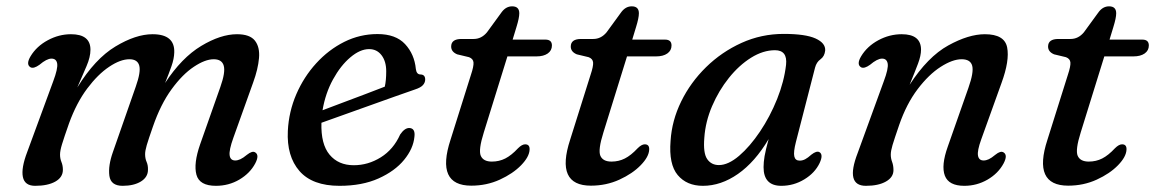

<svg xmlns="http://www.w3.org/2000/svg" viewBox="-20 -576 3646 606"><path d="M336.5 -96.5 408.5 -302.5Q425 -349 419.5 -369Q414 -389 388.5 -389Q360 -389 324.5 -365.2Q289 -341.5 255.2 -296.5Q221.5 -251.5 198 -187Q182 -141.5 175.8 -121Q169.5 -100.5 169.5 -88Q169.5 -75.5 174 -64.5Q178.5 -53.5 178.5 -40Q178.5 -16.5 154.8 -3Q131 10.5 91 10.5Q58 10.5 52.2 -17.5Q46.5 -45.5 66 -96.5L148 -319.5Q163 -359.5 160.5 -375.2Q158 -391 142.5 -391Q127.5 -391 104.5 -371.5Q86.5 -358.5 76.5 -363.5Q61 -372.5 76.5 -398.5Q95.5 -430 130.8 -449Q166 -468 204 -468Q265.5 -468 265.5 -419Q265.5 -396 253.2 -367.5Q241 -339 224 -300Q280 -390.5 344.2 -429.2Q408.5 -468 461.5 -468Q532 -468 530 -410.5Q529.5 -390.5 521.2 -367Q513 -343.5 501 -314Q553.5 -394 615 -431Q676.5 -468 728 -468Q768.5 -468 784.5 -447.8Q800.5 -427.5 797.5 -392.8Q794.5 -358 779 -315.5L716.5 -141Q702.5 -102 704.8 -85.8Q707 -69.5 722.5 -69.5Q730 -69.5 738.8 -73.5Q747.5 -77.5 759.5 -87.5Q776.5 -101 785.5 -95Q799.5 -86.5 785.5 -60Q769 -29 735.5 -9.2Q702 10.5 661.5 10.5Q609.5 10.5 600 -24.5Q590.5 -59.5 611.5 -120L675.5 -301.5Q692 -348 686.2 -368.5Q680.5 -389 654.5 -389Q627.5 -389 591.8 -365.2Q556 -341.5 521.5 -294.2Q487 -247 462.5 -176Q448.5 -136 443.2 -118Q438 -100 438 -89.5Q438 -75.5 442.8 -64.8Q447.5 -54 447 -40Q447 -17 424.8 -3.2Q402.5 10.5 367 10.5Q329.5 10.5 325.2 -21.2Q321 -53 336.5 -96.5Z M1288 -144Q1284.5 -107 1255.5 -71.5Q1226.5 -36 1174.8 -12.8Q1123 10.5 1051.5 10.5Q966 10.5 925.2 -36.2Q884.5 -83 888.5 -163Q891.5 -223.5 915.2 -278.5Q939 -333.5 978 -376.2Q1017 -419 1066.5 -443.8Q1116 -468.5 1171.5 -468.5Q1229 -468.5 1258.5 -436.8Q1288 -405 1292.5 -358.5Q1294.5 -341.5 1306.5 -341Q1322 -341 1322 -325Q1322 -315.5 1315 -307.5Q1308 -299.5 1289.5 -293.5Q1263 -284.5 1224.8 -270.8Q1186.5 -257 1144.2 -242Q1102 -227 1062.5 -212.8Q1023 -198.5 994.5 -188.5Q992.5 -121 1020.2 -87.8Q1048 -54.5 1096.5 -54.5Q1142 -54.5 1182 -79.5Q1222 -104.5 1243 -151.5Q1257 -172 1271.5 -172Q1291.5 -171.5 1288 -144ZM1145 -421Q1116.5 -421 1085.8 -395Q1055 -369 1031 -325.2Q1007 -281.5 998 -228Q1026 -238.5 1061 -251.8Q1096 -265 1131.2 -278.2Q1166.5 -291.5 1194.5 -302.5Q1199 -322 1199 -351Q1199 -382.5 1184.2 -401.8Q1169.5 -421 1145 -421Z M1460.5 -395.5 1423 -404.5Q1404 -412.5 1404 -429Q1404 -453 1436.5 -453H1475Q1499.5 -453 1517 -474L1564 -538.5Q1577.5 -556 1596.5 -556Q1619 -556 1619 -534Q1619 -519.5 1610 -490.5L1598 -451H1701.5Q1722 -451 1722 -432.5Q1722 -416.5 1708.8 -407.2Q1695.5 -398 1673.5 -398H1581.5L1507 -158Q1489.5 -102.5 1497.5 -84.2Q1505.5 -66 1532.5 -66Q1555.5 -66 1574.8 -75.8Q1594 -85.5 1615 -108Q1627.5 -120.5 1637.5 -120.5Q1652.5 -120.5 1651.5 -103.5Q1650.5 -81 1624.8 -54.5Q1599 -28 1557.5 -9Q1516 10 1467.5 10Q1354.5 10 1402 -135L1466.5 -340Q1475.5 -367 1474.5 -378.8Q1473.5 -390.5 1460.5 -395.5Z M1838 -395.5 1800.5 -404.5Q1781.5 -412.5 1781.5 -429Q1781.5 -453 1814 -453H1852.5Q1877 -453 1894.5 -474L1941.5 -538.5Q1955 -556 1974 -556Q1996.5 -556 1996.5 -534Q1996.5 -519.5 1987.5 -490.5L1975.5 -451H2079Q2099.5 -451 2099.5 -432.5Q2099.5 -416.5 2086.2 -407.2Q2073 -398 2051 -398H1959L1884.5 -158Q1867 -102.5 1875 -84.2Q1883 -66 1910 -66Q1933 -66 1952.2 -75.8Q1971.5 -85.5 1992.5 -108Q2005 -120.5 2015 -120.5Q2030 -120.5 2029 -103.5Q2028 -81 2002.2 -54.5Q1976.5 -28 1935 -9Q1893.5 10 1845 10Q1732 10 1779.5 -135L1844 -340Q1853 -367 1852 -378.8Q1851 -390.5 1838 -395.5Z M2492 -127.5Q2484 -96 2487 -82.5Q2490 -69 2504 -69Q2513 -69 2521.5 -73.5Q2530 -78 2541 -88Q2557 -100.5 2566 -96Q2579.5 -88.5 2567 -61.5Q2552 -30 2518.5 -9.8Q2485 10.5 2446 10.5Q2390 10.5 2390 -48.5Q2390 -64 2393.2 -83.2Q2396.5 -102.5 2406 -137Q2363 -64.5 2309.2 -27Q2255.5 10.5 2198.5 10.5Q2147.5 10.5 2119 -23.5Q2090.5 -57.5 2096.5 -131.5Q2100.5 -195.5 2130 -255.8Q2159.5 -316 2208.5 -364Q2257.5 -412 2320.2 -440.5Q2383 -469 2453.5 -469Q2522.5 -469 2554.2 -454.5Q2586 -440 2584.5 -416.5Q2582.5 -398 2569.8 -389Q2557 -380 2552.5 -362.5ZM2203 -141Q2199 -93 2212 -74Q2225 -55 2249 -55Q2278.5 -55 2312.8 -84.2Q2347 -113.5 2378.8 -160.8Q2410.5 -208 2432.8 -263.5Q2455 -319 2461 -371.5Q2466 -417.5 2426 -417.5Q2388.5 -417.5 2350.5 -393.8Q2312.5 -370 2280.5 -330Q2248.5 -290 2227.5 -241Q2206.5 -192 2203 -141Z M2698 -363.5Q2682.5 -372.5 2698 -398.5Q2717 -430 2752.2 -449Q2787.5 -468 2826 -468Q2887 -468 2887 -419Q2887 -400.5 2877.5 -375.2Q2868 -350 2851 -308.5Q2908.5 -397 2972.8 -432.5Q3037 -468 3088.5 -468Q3150.5 -468 3158.8 -426.5Q3167 -385 3141 -314L3077 -136Q3064 -100 3066.8 -84.8Q3069.5 -69.5 3084.5 -69.5Q3092.5 -69.5 3101 -73.5Q3109.5 -77.5 3121.5 -87.5Q3138 -101 3147.5 -95Q3161.5 -86.5 3147.5 -60Q3130.5 -28.5 3096.8 -9Q3063 10.5 3023.5 10.5Q2974.5 10.5 2962.2 -21.5Q2950 -53.5 2971.5 -113.5L3036.5 -298.5Q3054 -348 3048.5 -368.5Q3043 -389 3015 -389Q2986.5 -389 2949 -365Q2911.5 -341 2876.2 -294.5Q2841 -248 2818 -181.5Q2802.5 -136.5 2797 -118Q2791.5 -99.5 2791.5 -88Q2791.5 -76 2795.8 -64.8Q2800 -53.5 2800 -39Q2800 -16.5 2776.2 -3Q2752.5 10.5 2713 10.5Q2647 10.5 2687 -93L2769.5 -319.5Q2784.5 -359.5 2781.8 -375.2Q2779 -391 2764 -391Q2749 -391 2726 -371.5Q2708 -358.5 2698 -363.5Z M3344.5 -395.5 3307 -404.5Q3288 -412.5 3288 -429Q3288 -453 3320.5 -453H3359Q3383.5 -453 3401 -474L3448 -538.5Q3461.5 -556 3480.5 -556Q3503 -556 3503 -534Q3503 -519.5 3494 -490.5L3482 -451H3585.5Q3606 -451 3606 -432.5Q3606 -416.5 3592.8 -407.2Q3579.5 -398 3557.5 -398H3465.5L3391 -158Q3373.5 -102.5 3381.5 -84.2Q3389.5 -66 3416.5 -66Q3439.5 -66 3458.8 -75.8Q3478 -85.5 3499 -108Q3511.5 -120.5 3521.5 -120.5Q3536.5 -120.5 3535.5 -103.5Q3534.5 -81 3508.8 -54.5Q3483 -28 3441.5 -9Q3400 10 3351.5 10Q3238.5 10 3286 -135L3350.5 -340Q3359.5 -367 3358.5 -378.8Q3357.5 -390.5 3344.5 -395.5Z"/></svg>

Font: Fraunces 9pt Soft
Style: Italic
Weight: 400
Italic angle: -16°
Version: Version 1.000;[0bf87f6ff]